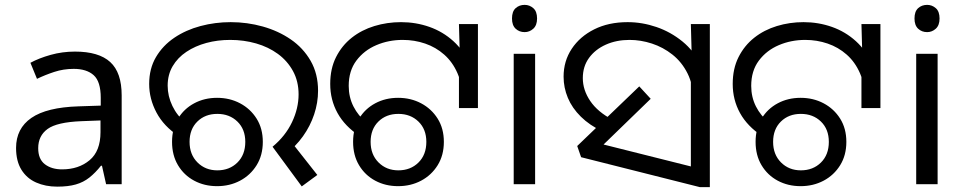

<svg xmlns="http://www.w3.org/2000/svg" viewBox="-20 -757 3958 789"><path d="M288 -545Q386 -545 433 -502Q480 -459 480 -365V0H416L399 -76H395Q372 -47 347.5 -27.5Q323 -8 291.5 1Q260 10 215 10Q167 10 128.5 -7Q90 -24 68 -59.5Q46 -95 46 -149Q46 -229 109 -272.5Q172 -316 303 -320L394 -323V-355Q394 -422 365 -448Q336 -474 283 -474Q241 -474 203 -461.5Q165 -449 132 -433L105 -499Q140 -518 188 -531.5Q236 -545 288 -545ZM314 -259Q214 -255 175.5 -227Q137 -199 137 -148Q137 -103 164.5 -82Q192 -61 235 -61Q303 -61 348 -98.5Q393 -136 393 -214V-262Z M1100 -154Q1153 -198 1180 -255Q1207 -312 1207 -369Q1207 -423 1184 -465Q1161 -507 1122 -535.5Q1083 -564 1032.5 -578.5Q982 -593 926 -593Q874 -593 828 -580.5Q782 -568 746 -544Q710 -520 689.5 -485Q669 -450 669 -405Q669 -362 688.5 -321.5Q708 -281 742 -254L714 -198Q653 -238 623 -294.5Q593 -351 593 -412Q593 -475 621 -522.5Q649 -570 696.5 -602Q744 -634 804 -650Q864 -666 928 -666Q996 -666 1060 -648Q1124 -630 1175 -595Q1226 -560 1256.5 -507Q1287 -454 1287 -384Q1287 -335 1271 -287Q1255 -239 1225 -197Q1195 -155 1153 -123L1169 -184L1284 -38L1220 9ZM872 8Q820 8 778 -14.5Q736 -37 711.5 -78Q687 -119 687 -174Q687 -229 711.5 -269.5Q736 -310 778 -332.5Q820 -355 872 -355Q924 -355 966.5 -332.5Q1009 -310 1034.5 -269.5Q1060 -229 1060 -174Q1060 -119 1034.5 -78Q1009 -37 966.5 -14.5Q924 8 872 8ZM873 -57Q923 -57 955.5 -89Q988 -121 988 -174Q988 -226 955.5 -257.5Q923 -289 873 -289Q823 -289 791 -257.5Q759 -226 759 -174Q759 -122 791.5 -89.5Q824 -57 873 -57Z M1458 -198Q1397 -238 1367 -292.5Q1337 -347 1337 -412Q1337 -475 1361 -522.5Q1385 -570 1425.5 -602Q1466 -634 1518.5 -650Q1571 -666 1628 -666Q1689 -666 1744.5 -646.5Q1800 -627 1843.5 -587.5Q1887 -548 1912 -488.5Q1937 -429 1937 -348H1880Q1880 -410 1860 -456Q1840 -502 1805.5 -532.5Q1771 -563 1727 -578Q1683 -593 1635 -593Q1577 -593 1526.5 -571.5Q1476 -550 1444.5 -508Q1413 -466 1413 -404Q1413 -358 1432.5 -319.5Q1452 -281 1486 -254L1458 -198ZM1866 -475 1870 -513 1866 -658H1944V-313H1866ZM1616 8Q1564 8 1522 -14.5Q1480 -37 1455.5 -78Q1431 -119 1431 -174Q1431 -229 1455.5 -269.5Q1480 -310 1522 -332.5Q1564 -355 1616 -355Q1668 -355 1710.5 -332.5Q1753 -310 1778.5 -269.5Q1804 -229 1804 -174Q1804 -119 1778.5 -78Q1753 -37 1710.5 -14.5Q1668 8 1616 8ZM1617 -57Q1667 -57 1699.5 -89Q1732 -121 1732 -174Q1732 -226 1699.5 -257.5Q1667 -289 1617 -289Q1567 -289 1535 -257.5Q1503 -226 1503 -174Q1503 -122 1535.5 -89.5Q1568 -57 1617 -57Z M2179 -536V0H2091V-536ZM2136 -737Q2156 -737 2171.5 -723.5Q2187 -710 2187 -681Q2187 -653 2171.5 -639Q2156 -625 2136 -625Q2114 -625 2099 -639Q2084 -653 2084 -681Q2084 -710 2099 -723.5Q2114 -737 2136 -737Z M2456 -217Q2403 -242 2367 -277.5Q2331 -313 2313.5 -355Q2296 -397 2296 -442Q2296 -506 2329.5 -556.5Q2363 -607 2422 -636.5Q2481 -666 2559 -666Q2619 -666 2677.5 -646Q2736 -626 2784.5 -586.5Q2833 -547 2861.5 -487Q2890 -427 2890 -347L2829 -344Q2829 -408 2805.5 -455Q2782 -502 2743.5 -532.5Q2705 -563 2659 -578Q2613 -593 2567 -593Q2513 -593 2469.5 -573.5Q2426 -554 2400.5 -519Q2375 -484 2375 -436Q2375 -387 2405.5 -342Q2436 -297 2497 -265L2456 -217ZM2819 -482 2823 -510 2819 -658H2897V12H2856L2368 -111L2352 -157L2607 -402L2654 -351L2424 -128L2417 -174L2879 -58L2819 -6Z M3112 -198Q3051 -238 3021 -292.5Q2991 -347 2991 -412Q2991 -475 3015 -522.5Q3039 -570 3079.5 -602Q3120 -634 3172.5 -650Q3225 -666 3282 -666Q3343 -666 3398.5 -646.5Q3454 -627 3497.5 -587.5Q3541 -548 3566 -488.5Q3591 -429 3591 -348H3534Q3534 -410 3514 -456Q3494 -502 3459.5 -532.5Q3425 -563 3381 -578Q3337 -593 3289 -593Q3231 -593 3180.5 -571.5Q3130 -550 3098.5 -508Q3067 -466 3067 -404Q3067 -358 3086.5 -319.5Q3106 -281 3140 -254L3112 -198ZM3520 -475 3524 -513 3520 -658H3598V-313H3520ZM3270 8Q3218 8 3176 -14.5Q3134 -37 3109.5 -78Q3085 -119 3085 -174Q3085 -229 3109.5 -269.5Q3134 -310 3176 -332.5Q3218 -355 3270 -355Q3322 -355 3364.5 -332.5Q3407 -310 3432.5 -269.5Q3458 -229 3458 -174Q3458 -119 3432.5 -78Q3407 -37 3364.5 -14.5Q3322 8 3270 8ZM3271 -57Q3321 -57 3353.5 -89Q3386 -121 3386 -174Q3386 -226 3353.5 -257.5Q3321 -289 3271 -289Q3221 -289 3189 -257.5Q3157 -226 3157 -174Q3157 -122 3189.5 -89.5Q3222 -57 3271 -57Z M3833 -536V0H3745V-536ZM3790 -737Q3810 -737 3825.5 -723.5Q3841 -710 3841 -681Q3841 -653 3825.5 -639Q3810 -625 3790 -625Q3768 -625 3753 -639Q3738 -653 3738 -681Q3738 -710 3753 -723.5Q3768 -737 3790 -737Z"/></svg>

Font: loriya25
Style: Book
Weight: 400
Designer: Jelle Bosma - Monotype Design Team
Foundry: Monotype Imaging Inc.
Version: Version 2.003